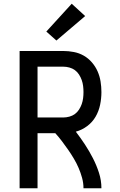

<svg xmlns="http://www.w3.org/2000/svg" viewBox="-20 -1008 640 1028"><path d="M85 0V-735H319Q347 -735 375.5 -729.5Q404 -724 428.5 -710Q453 -696 472 -674Q491 -652 502.5 -626Q514 -600 518.5 -571.5Q523 -543 523 -515Q523 -481 516 -447Q509 -413 492 -383.5Q475 -354 447 -333Q419 -312 386 -303Q412 -269 435 -234Q458 -199 477.5 -161Q497 -123 510 -82.5Q523 -42 523 0H427Q427 -28 419.5 -55.5Q412 -83 401 -108.5Q390 -134 375.5 -158.5Q361 -183 345 -206Q329 -229 312 -251.5Q295 -274 276 -295H181V0ZM181 -379H319Q335 -379 351.5 -383.5Q368 -388 381 -397.5Q394 -407 403 -421Q412 -435 417.5 -450.5Q423 -466 425 -482.5Q427 -499 427 -515Q427 -531 425 -547.5Q423 -564 417.5 -579.5Q412 -595 403 -609Q394 -623 381 -632.5Q368 -642 351.5 -646.5Q335 -651 319 -651H181ZM282 -791 228 -839 364 -988 436 -922Z"/></svg>

Font: Zed Mono Medium Extended
Style: Regular
Weight: 500
Width: 7
Monospace: yes
Designer: Belleve Invis
Foundry: Belleve Invis
Version: Version 1.0.0; ttfautohint (v1.8.4)